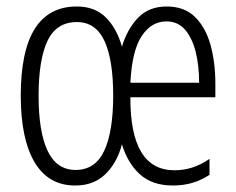

<svg xmlns="http://www.w3.org/2000/svg" viewBox="-20 -562 729 592"><path d="M494 -542Q549 -542 582 -509Q615 -476 629.5 -422Q644 -368 644 -305V-262H382Q381 -37 518 -37Q545 -37 571.5 -45Q598 -53 626 -72V-23Q602 -7 574 1.5Q546 10 513 10Q450 10 412 -24Q374 -58 356 -117Q341 -60 305 -25Q269 10 212 10Q129 10 86.5 -62Q44 -134 44 -267Q44 -542 217 -542Q272 -542 306 -508.5Q340 -475 356 -418Q372 -472 405.5 -507Q439 -542 494 -542ZM493 -496Q447 -496 417 -451Q387 -406 382 -307H594Q594 -359 583.5 -401.5Q573 -444 551 -470Q529 -496 493 -496ZM217 -494Q154 -494 126.5 -436Q99 -378 99 -267Q99 -155 127 -96.5Q155 -38 213 -38Q274 -38 301.5 -97.5Q329 -157 329 -267Q329 -378 302 -436Q275 -494 217 -494Z"/></svg>

Font: Noto Sans Sinhala UI ExtraCondensed Light
Style: Regular
Weight: 300
Width: 2
Designer: Jelle Bosma - Monotype Design Team
Foundry: Monotype Imaging Inc.
Version: Version 2.006; ttfautohint (v1.8.4.7-5d5b)